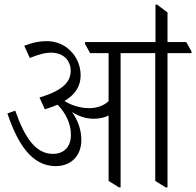

<svg xmlns="http://www.w3.org/2000/svg" viewBox="-20 -805 849 831"><path d="M221 -86C287 -86 332 -130 332 -199C332 -241 319 -281 292 -320C320 -302 352 -291 386 -291C410 -291 432 -296 450 -305V-22L495 6H502V-575H652V-22L697 6H705V-575H809V-582L786 -623H705V-751L660 -785H653V-623H348V-615L370 -575H450V-367C428 -347 400 -337 365 -337C327 -337 289 -349 259 -368C308 -397 329 -434 329 -479C329 -518 314 -554 290 -580C262 -611 224 -627 181 -627C149 -627 118 -620 85 -607L109 -554C143 -568 173 -577 201 -577C252 -577 286 -546 286 -498C286 -447 245 -411 151 -383L174 -332C195 -338 213 -345 229 -352C263 -318 287 -271 287 -221C287 -172 259 -139 209 -139C133 -139 86 -212 46 -326L12 -314C55 -187 115 -86 221 -86Z"/></svg>

Font: Noto Serif Devanagari Condensed Light
Style: Regular
Weight: 300
Width: 3
Designer: Universal Thirst, Indian Type Foundry and the Monotype Design Team
Foundry: Monotype Imaging Inc.
Version: Version 2.004